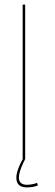

<svg xmlns="http://www.w3.org/2000/svg" viewBox="-20 -695 240 839"><path d="M79 0H90V-675H79ZM97.5 124Q107 124 116.5 122.8Q126 121.5 133.8 119.2Q141.5 117 145.5 115.5L142 104Q138 106 130.8 108Q123.5 110 115 111.2Q106.5 112.5 98.5 112.5Q80.5 112.5 71.5 104.5Q62.5 96.5 62.5 81Q62.5 68 67.8 51.8Q73 35.5 79.8 21Q86.5 6.5 90 0H79.5Q76 6 69.2 19.8Q62.5 33.5 57 50Q51.5 66.5 51.5 81.5Q51.5 97 57.5 106.5Q63.5 116 73.8 120Q84 124 97.5 124Z"/></svg>

Font: Anybody Thin
Style: Regular
Weight: 100
Designer: Tyler Finck
Foundry: Etcetera Type Company
Version: Version 1.114;gftools[0.9.25]